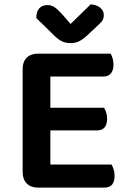

<svg xmlns="http://www.w3.org/2000/svg" viewBox="-20 -851 585 873"><path d="M152 2Q120 2 101.5 -17Q83 -36 83 -68V-538Q83 -570 101.5 -588.5Q120 -607 152 -607H483Q488 -599 492 -586Q496 -573 496 -557Q496 -531 484 -517Q472 -503 451 -503H209V-361H453Q458 -353 462.5 -340.5Q467 -328 467 -312Q467 -258 421 -258H209V-103H487Q492 -95 496.5 -81.5Q501 -68 501 -52Q501 2 455 2ZM392 -831Q418 -830 435 -816.5Q452 -803 452 -782Q452 -765 442.5 -753.5Q433 -742 414 -725L371 -685Q351 -668 335.5 -661.5Q320 -655 301 -655Q278 -655 261 -663.5Q244 -672 228 -688L145 -769Q145 -798 158.5 -813Q172 -828 196 -828Q212 -828 226 -819.5Q240 -811 261 -788L301 -742Z"/></svg>

Font: Baloo 2 SemiBold
Style: Regular
Weight: 600
Designer: Sarang Kulkarni and Ek Type
Foundry: Ek Type
Version: Version 1.640;hotconv 1.0.111;makeotfexe 2.5.65597; ttfautoh